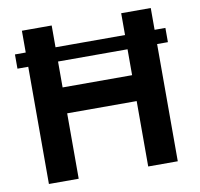

<svg xmlns="http://www.w3.org/2000/svg" viewBox="-79 -793 911 876"><g transform="rotate(-10 376.5 -355.0)"><path d="M538 -609H216V-710H78V-609H28V-543H78V0H216V-303H538V0H675V-543H725V-609H675V-710H538ZM216 -543H538V-423H216Z"/></g></svg>

Font: RT Raleway Bold
Style: Regular
Weight: 400
Designer: Matt McInerney, Pablo Impallari, Rodrigo Fuenzalida — Edited by Milan Moffatt in April 2016
Foundry: Matt McInerney, Pablo Impallari, Rodrigo Fuenzalida — Edited by Milan Moffatt in April 2016
Version: Version 3.001